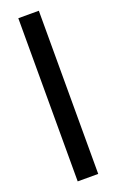

<svg xmlns="http://www.w3.org/2000/svg" viewBox="-143 -760 485 798"><g transform="rotate(-20 99.5 -361.0)"><path d="M53.7 -721.7Q84 -721.7 144.5 -721.7Q144.5 -481.4 144.5 0Q114.3 0 53.7 0Q53.7 -240.2 53.7 -721.7Z"/></g></svg>

Font: Oishi
Style: Regular
Weight: 400
Designer: bBranding
Version: Version 1.0